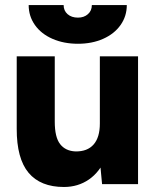

<svg xmlns="http://www.w3.org/2000/svg" viewBox="-20 -727 618 758"><path d="M374.2 -92.6V-504.6H525V0H383ZM278 -129.2Q324.8 -128.4 349.5 -156.5Q374.2 -184.6 374.2 -239.2H421Q421 -160.2 397.4 -104Q373.8 -47.8 330.9 -18.3Q288 11.2 232.4 11.2Q139.8 11.2 92.8 -44.9Q45.8 -101 46 -218.6V-246.6H196.2Q196.2 -185.2 217.4 -158Q238.6 -130.8 278 -129.2ZM46 -504.6H196.2V-246.6H46ZM93.2 -707H231.2Q231.2 -684.8 246.8 -671.1Q262.4 -657.4 287.8 -657.4Q311.6 -657.4 327.1 -671.1Q342.6 -684.8 342.6 -707H480.6Q480.6 -663 455.9 -628.1Q431.2 -593.2 387.2 -573.7Q343.2 -554.2 287.8 -554.2Q231.8 -554.2 187.2 -573.7Q142.6 -593.2 117.9 -628.2Q93.2 -663.2 93.2 -707Z"/></svg>

Font: 寒蝉端黑体 Light
Style: Regular
Weight: 300
Designer: ChillDuanSans {Warren2060}; 
Source Han Sans {Ryoko NISHIZUKA 西塚涼子 (kana, bopomofo & ideographs); Paul D. Hunt (Latin, G
Foundry: ChillType&Adobe
Version: Version 1.300;Glyphs 3.3 (3306)